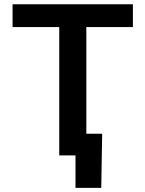

<svg xmlns="http://www.w3.org/2000/svg" viewBox="-20 -748 700 924"><path d="M40.5 -617.7V-727.5H619.6V-617.7H395.5V0H265.1V-617.7ZM343.3 156.2V0H302.7V-104.5H471.7L467.3 156.2Z"/></svg>

Font: Inter-SemiBold
Style: Regular
Weight: 600
Designer: Rasmus Andersson
Foundry: rsms
Version: Version 4.000;git-a52131595